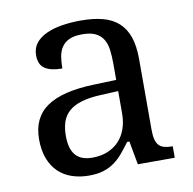

<svg xmlns="http://www.w3.org/2000/svg" viewBox="-67 -614 697 692"><g transform="rotate(-10 281.5 -268.0)"><path d="M147 -145Q147 -98.1 166.7 -75Q186.5 -51.8 228 -51.8Q258.3 -51.8 283 -61.5Q307.6 -71.3 325 -89.4Q342.3 -107.4 351.6 -133.3Q360.8 -159.2 360.8 -190.9V-272L296.9 -269Q254.4 -267.1 225.8 -258.5Q197.3 -250 179.7 -234.6Q162.1 -219.2 154.5 -196.8Q147 -174.3 147 -145ZM268.1 -496.1Q239.3 -496.1 221.4 -488Q203.6 -480 193.6 -465.3Q183.6 -450.7 180.2 -430.7Q176.8 -410.6 176.8 -387.2Q135.3 -387.2 113.5 -401.4Q91.8 -415.5 91.8 -450.2Q91.8 -476.1 106 -494.1Q120.1 -512.2 144.8 -523.7Q169.4 -535.2 202.1 -540.5Q234.9 -545.9 272 -545.9Q317.9 -545.9 352.1 -536.9Q386.2 -527.8 409.2 -507.3Q432.1 -486.8 443.6 -453.9Q455.1 -420.9 455.1 -373V-113.8Q455.1 -92.8 458.5 -79.1Q461.9 -65.4 469.2 -57.1Q476.6 -48.8 488.5 -45.4Q500.5 -42 517.1 -42H520V0H384.8L369.1 -85.9H360.8Q345.2 -64.9 330.6 -47.4Q315.9 -29.8 298.3 -17.1Q280.8 -4.4 258.5 2.7Q236.3 9.8 205.1 9.8Q171.9 9.8 143.3 0.2Q114.7 -9.3 94 -29.1Q73.2 -48.8 61.5 -78.9Q49.8 -108.9 49.8 -149.9Q49.8 -229.5 106.4 -268.1Q163.1 -306.6 277.8 -310.1L360.8 -313V-373Q360.8 -399.9 357.9 -422.6Q355 -445.3 345.2 -461.7Q335.4 -478 317.1 -487.1Q298.8 -496.1 268.1 -496.1Z"/></g></svg>

Font: Droid Serif
Style: Regular
Weight: 400
Designer: Monotype Design team
Foundry: Monotype Imaging Inc.
Version: Version 1.03